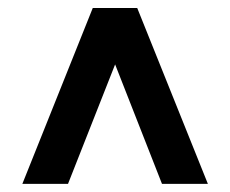

<svg xmlns="http://www.w3.org/2000/svg" viewBox="-20 -720 569 474"><path d="M318.8 -700.2 493.2 -266.1H379.9L264.2 -561L147.9 -266.1H35.2L209 -700.2Z"/></svg>

Font: D-DIN-PRO ExtraBold
Style: Bold
Weight: 800
Designer: Charles Nix
Foundry: CyberFei
Version: Version 1.000;hotconv 1.0.109;makeotfexe 2.5.65596